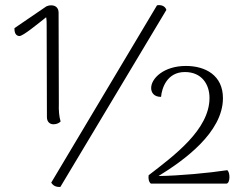

<svg xmlns="http://www.w3.org/2000/svg" viewBox="-20 -724 953 757"><path d="M599 -703 182 -4C190 9 202 14 218 13L636 -685C631 -701 614 -706 599 -703ZM191 -234C205 -234 214 -240 219 -245C213 -264 211 -290 212 -316L211 -674C211 -693 199 -703 182 -703C174 -703 168 -701 163 -699C131 -678 44 -617 37 -613C37 -608 36 -582 57 -582C71 -582 129 -630 162 -656C164 -645 164 -635 164 -622L165 -262C165 -244 176 -234 191 -234ZM575 0H873C888 -2 888 -44 876 -53C803 -42 688 -31 605 -30C703 -90 859 -201 859 -337C859 -427 790 -464 713 -464C626 -464 576 -415 576 -377C576 -360 586 -342 615 -342C618 -376 638 -440 709 -440C775 -440 806 -392 806 -338C806 -213 667 -111 566 -33C564 -19 567 -6 575 0Z"/></svg>

Font: Arima Koshi Light
Style: Regular
Weight: 300
Designer: Joana Correia and Natanael Gama
Foundry: NDISCOVER
Version: Version 1.019;PS 001.019;hotconv 1.0.88;makeotf.lib2.5.64775